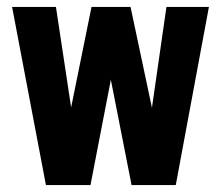

<svg xmlns="http://www.w3.org/2000/svg" viewBox="-20 -536 640 556"><path d="M113 0 15 -516H142L186 -225L245 -516H358L420 -224L462 -516H585L489 0H361L301 -305L242 0Z"/></svg>

Font: Red Hat Mono
Style: Bold
Weight: 700
Monospace: yes
Designer: Pentagram, MCKL
Foundry: Pentagram, MCKL
Version: Version 1.023; ttfautohint (v1.8.3)